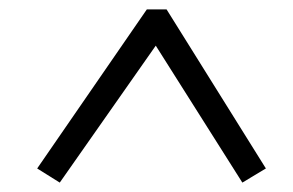

<svg xmlns="http://www.w3.org/2000/svg" viewBox="-20 -732 622 408"><path d="M545 -374 495 -344 311 -635 107 -344 59 -374 292 -712H334Z"/></svg>

Font: Literata 12pt
Style: Italic
Weight: 400
Italic angle: -2°
Designer: Latin by Veronika Burian and Jose Scaglione. Greek by Irene Vlachou. Cyrillic by Vera Evstafieva
Foundry: TypeTogether
Version: Version 3.002